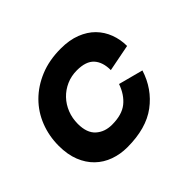

<svg xmlns="http://www.w3.org/2000/svg" viewBox="-124 -678 860 860"><g transform="rotate(-45 306.0 -248.0)"><path d="M534 -182Q506 -93 434.5 -39.5Q363 14 243 14Q199 14 160 0Q121 -14 92 -42Q63 -70 46.5 -111.5Q30 -153 30 -208Q30 -270 51.5 -325Q73 -380 114 -421Q155 -462 213 -486Q271 -510 345 -510Q399 -510 440 -494Q481 -478 508 -450.5Q535 -423 549 -386Q563 -349 563 -308L435 -283Q435 -334 409.5 -362Q384 -390 327 -390Q291 -390 260.5 -376.5Q230 -363 207.5 -339.5Q185 -316 172.5 -284.5Q160 -253 160 -217Q160 -160 190 -133Q220 -106 266 -106Q329 -106 364 -134Q399 -162 417 -213Z"/></g></svg>

Font: Space Mono
Style: Bold Italic
Weight: 700
Italic angle: -12°
Monospace: yes
Designer: Colophon Foundry / Benjamin Critton
Foundry: Colophon Foundry
Version: Version 1.000;PS 1.000;hotconv 1.0.81;makeotf.lib2.5.63406